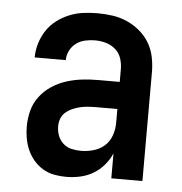

<svg xmlns="http://www.w3.org/2000/svg" viewBox="-44 -570 588 621"><g transform="rotate(5 250.0 -260.0)"><path d="M193 8Q174 8 154.5 4.5Q135 1 118 -9Q101 -19 88 -34Q75 -49 67 -67Q59 -85 55.5 -104Q52 -123 52 -143Q52 -169 58.5 -194.5Q65 -220 81 -241Q97 -262 119 -276.5Q141 -291 166 -299Q191 -307 217 -310Q243 -313 269 -313H339V-354Q339 -372 333.5 -389Q328 -406 314.5 -418Q301 -430 283.5 -435Q266 -440 249 -440Q232 -440 216 -436.5Q200 -433 187 -423.5Q174 -414 166.5 -399Q159 -384 159 -368H58Q58 -391 65 -414Q72 -437 85 -456.5Q98 -476 116.5 -490Q135 -504 157 -513Q179 -522 202 -525Q225 -528 249 -528Q273 -528 297.5 -524.5Q322 -521 344.5 -511Q367 -501 386 -485Q405 -469 417.5 -448Q430 -427 435 -402.5Q440 -378 440 -354V0H339V-81Q330 -60 315 -42.5Q300 -25 280.5 -13.5Q261 -2 238.5 3Q216 8 193 8ZM233 -80Q254 -80 274.5 -86Q295 -92 310 -105.5Q325 -119 332 -139Q339 -159 339 -180V-225H269Q256 -225 243 -224Q230 -223 217.5 -220Q205 -217 193.5 -212Q182 -207 172 -198.5Q162 -190 157.5 -178Q153 -166 153 -153Q153 -137 158.5 -122.5Q164 -108 175.5 -97.5Q187 -87 202.5 -83.5Q218 -80 233 -80Z"/></g></svg>

Font: Iosevka Custom Semibold
Style: Regular
Weight: 600
Designer: Belleve Invis
Foundry: Belleve Invis
Version: Version 27.0.2; ttfautohint (v1.8.4)